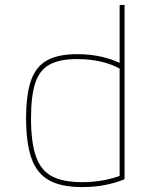

<svg xmlns="http://www.w3.org/2000/svg" viewBox="-20 -750 640 780"><path d="M313 10Q229 10 179.5 -17.5Q130 -45 108 -106.5Q86 -168 86 -270Q86 -366 106 -423Q126 -480 171.5 -505Q217 -530 293 -530Q347 -530 394.5 -519Q442 -508 479 -488L469 -470Q433 -490 388.5 -500Q344 -510 293 -510Q223 -510 182 -488Q141 -466 123.5 -413.5Q106 -361 106 -270Q106 -173 125.5 -116Q145 -59 190 -34.5Q235 -10 313 -10Q360 -10 402 -18Q444 -26 478 -40L466 -22V-730H486V-22Q453 -8 409.5 1Q366 10 313 10Z"/></svg>

Font: M PLUS Code Latin Expanded Thin
Style: Regular
Weight: 250
Width: 7
Designer: Coji Morishita
Foundry: UNDERFOREST DESIGN
Version: Version 1.002; ttfautohint (v1.8.3)